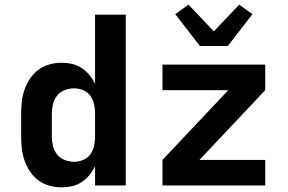

<svg xmlns="http://www.w3.org/2000/svg" viewBox="-20 -798 1240 826"><path d="M245 8Q219 8 193 1Q167 -6 146 -21.5Q125 -37 110 -59Q95 -81 86 -106Q77 -131 74 -157.5Q71 -184 71 -210V-310Q71 -336 74 -362.5Q77 -389 86 -414Q95 -439 110 -461Q125 -483 146 -498.5Q167 -514 193 -521Q219 -528 245 -528Q268 -528 290 -523Q312 -518 331 -505.5Q350 -493 364.5 -475.5Q379 -458 389 -437V-735H521V0H389V-83Q379 -62 364.5 -44.5Q350 -27 331 -14.5Q312 -2 290 3Q268 8 245 8ZM299 -102Q319 -102 338 -110Q357 -118 368.5 -134Q380 -150 384.5 -170Q389 -190 389 -210V-310Q389 -330 384.5 -350Q380 -370 368.5 -386Q357 -402 338 -410Q319 -418 299 -418Q279 -418 259 -410.5Q239 -403 226 -387Q213 -371 208 -350.5Q203 -330 203 -310V-210Q203 -190 208 -169.5Q213 -149 226 -133Q239 -117 259 -109.5Q279 -102 299 -102ZM679 0V-110L962 -410H679V-520H1121V-410L838 -110H1121V0ZM840 -600 734 -737 791 -778 900 -663 1009 -778 1066 -737 960 -600Z"/></svg>

Font: Iosevka Aile Extrabold
Style: Regular
Weight: 800
Designer: Belleve Invis
Foundry: Belleve Invis
Version: Version 27.3.5; ttfautohint (v1.8.4)